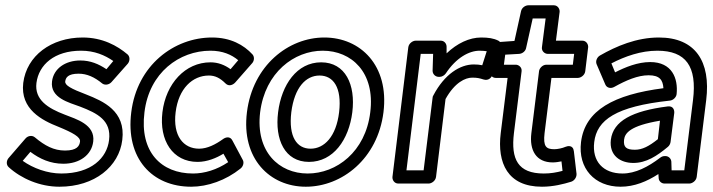

<svg xmlns="http://www.w3.org/2000/svg" viewBox="-20 -670 2700 727"><path d="M66 -61 95 -95C131 -68 171 -50 220 -50C281 -50 327 -83 333 -134C341 -199 268 -219 225 -236C162 -260 110 -292 118 -356C127 -425 186 -478 287 -478C338 -478 377 -461 409 -439L383 -408C353 -428 322 -441 284 -441C227 -441 183 -410 177 -362C169 -299 241 -282 284 -266C349 -241 402 -214 393 -140C385 -72 326 -13 212 -13C160 -13 105 -33 66 -61ZM12 -71C4 -61 3 -46 13 -37C60 6 131 37 205 37C339 37 431 -40 443 -140C457 -250 370 -287 307 -312C249 -334 225 -347 227 -362C229 -376 237 -391 278 -391C309 -391 338 -378 367 -354C376 -347 392 -348 402 -359L464 -429C472 -439 473 -455 463 -464C424 -497 368 -528 293 -528C174 -528 81 -459 68 -356C56 -256 140 -214 201 -190C257 -167 285 -151 283 -134C281 -117 271 -100 226 -100C184 -100 150 -118 112 -150C101 -159 85 -156 76 -145Z M527 -245C545 -395 659 -478 777 -478C823 -478 857 -463 882 -442L853 -408C831 -424 806 -434 777 -434C681 -434 608 -353 595 -245C582 -138 634 -57 728 -57C765 -57 800 -72 826 -88L844 -56C801 -27 754 -13 711 -13C591 -13 508 -94 527 -245ZM477 -245C455 -70 556 37 704 37C766 37 835 13 891 -32C901 -40 905 -55 899 -65L860 -138C851 -156 833 -150 824 -143C796 -123 765 -107 734 -107C674 -107 634 -156 645 -245C656 -335 709 -384 771 -384C794 -384 813 -375 834 -354C847 -341 863 -349 871 -358L935 -431C943 -440 944 -455 936 -464C903 -500 853 -528 783 -528C639 -528 499 -423 477 -245Z M965 -245C984 -396 1094 -478 1202 -478C1311 -478 1401 -396 1382 -245C1364 -95 1254 -13 1145 -13C1037 -13 947 -95 965 -245ZM915 -245C893 -69 1002 37 1138 37C1275 37 1410 -69 1432 -245C1454 -422 1345 -528 1208 -528C1072 -528 937 -422 915 -245ZM1033 -245C1020 -142 1058 -57 1150 -57C1242 -57 1301 -141 1314 -245C1327 -349 1288 -434 1196 -434C1104 -434 1046 -349 1033 -245ZM1083 -245C1095 -339 1138 -384 1190 -384C1242 -384 1275 -339 1264 -245C1253 -153 1208 -107 1156 -107C1104 -107 1072 -152 1083 -245Z M1519 -25 1573 -466H1620L1618 -402C1618 -389 1629 -379 1641 -379H1645C1654 -379 1663 -385 1668 -392C1707 -451 1756 -478 1796 -478C1807 -478 1817 -477 1823 -476L1806 -423C1796 -425 1786 -426 1774 -426C1722 -426 1663 -389 1621 -309C1619 -306 1618 -303 1618 -300L1584 -25ZM1466 0C1465 11 1473 25 1488 25H1603C1614 25 1629 15 1631 0L1667 -295C1702 -358 1742 -376 1768 -376C1787 -376 1795 -374 1811 -369C1830 -363 1842 -377 1845 -388L1877 -488C1880 -498 1877 -511 1867 -516C1849 -525 1829 -528 1802 -528C1757 -528 1711 -506 1671 -468V-493C1671 -505 1662 -516 1649 -516H1554C1543 -516 1528 -506 1526 -491Z M1926 -166 1955 -400C1957 -415 1944 -425 1933 -425H1888L1893 -463L1946 -466C1959 -467 1970 -477 1972 -488L1997 -600H2046L2032 -491C2030 -476 2043 -466 2054 -466H2154L2149 -425H2049C2034 -425 2022 -411 2021 -400L1992 -166C1984 -101 2010 -55 2073 -55C2084 -55 2096 -57 2106 -59L2110 -23C2087 -17 2065 -13 2039 -13C1941 -13 1914 -67 1926 -166ZM1876 -166C1862 -53 1902 37 2032 37C2075 37 2114 27 2143 18C2155 14 2164 1 2163 -12L2153 -97C2150 -123 2128 -117 2121 -114C2110 -109 2091 -105 2079 -105C2048 -105 2036 -115 2042 -166L2068 -375H2168C2179 -375 2194 -385 2196 -400L2207 -491C2208 -502 2200 -516 2185 -516H2085L2099 -625C2100 -636 2092 -650 2077 -650H1981C1969 -650 1956 -641 1953 -628L1928 -515L1872 -511C1860 -510 1848 -500 1846 -486L1835 -400C1834 -389 1842 -375 1857 -375H1902Z M2230 -132C2240 -216 2312 -267 2516 -289C2529 -290 2541 -302 2542 -314C2548 -373 2525 -435 2442 -435C2395 -435 2348 -416 2309 -396L2295 -430C2347 -457 2407 -478 2469 -478C2577 -478 2620 -419 2604 -291L2571 -25H2523L2522 -58C2521 -70 2511 -79 2500 -79H2497C2491 -79 2485 -77 2480 -73C2434 -38 2386 -13 2337 -13C2264 -13 2221 -59 2230 -132ZM2180 -132C2168 -33 2231 37 2330 37C2382 37 2430 17 2473 -11L2474 4C2474 15 2484 25 2496 25H2590C2601 25 2616 15 2618 0L2654 -291C2672 -437 2613 -528 2475 -528C2390 -528 2313 -495 2252 -460C2241 -454 2234 -439 2239 -427L2272 -350C2278 -336 2294 -334 2306 -341C2351 -366 2395 -385 2436 -385C2478 -385 2490 -367 2492 -336C2305 -312 2195 -253 2180 -132ZM2293 -141C2286 -81 2329 -53 2378 -53C2427 -53 2467 -79 2509 -114C2515 -119 2518 -126 2519 -132L2533 -242C2534 -252 2530 -270 2508 -267C2374 -250 2302 -212 2293 -141ZM2343 -141C2346 -166 2366 -194 2479 -213L2471 -143C2437 -116 2412 -103 2384 -103C2351 -103 2340 -113 2343 -141Z"/></svg>

Font: Falling Sky
Style: OuObl
Weight: 400
Designer: Paul D. Hunt
Foundry: Adobe Systems Incorporated
Version: Version 1.02